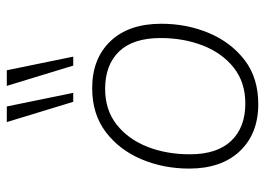

<svg xmlns="http://www.w3.org/2000/svg" viewBox="-130 -660 797 578"><g transform="rotate(-90 269.0 -370.5)"><path d="M245 8Q156 8 103.5 -47.5Q51 -103 51 -200Q51 -277 79 -343.5Q107 -410 161 -451Q215 -492 293 -492Q382 -492 434.5 -437Q487 -382 487 -284Q487 -207 459 -140.5Q431 -74 377.5 -33Q324 8 245 8ZM247 -31Q311 -31 355 -66Q399 -101 421.5 -159Q444 -217 444 -286Q444 -369 403.5 -411Q363 -453 291 -453Q227 -453 183 -418Q139 -383 116.5 -325.5Q94 -268 94 -198Q94 -116 134.5 -73.5Q175 -31 247 -31ZM361 -549 300 -749H347L388 -549ZM252 -549 191 -749H238L279 -549Z"/></g></svg>

Font: Nunito Sans ExtraLight
Style: Italic
Weight: 200
Italic angle: -9°
Designer: Vernon Adams
Foundry: Vernon Adams
Version: Version 3.006; ttfautohint (v1.8.3)